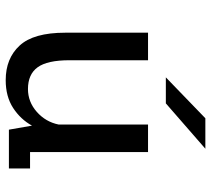

<svg xmlns="http://www.w3.org/2000/svg" viewBox="-54 -692 758 690"><g transform="rotate(90 325.0 -347.0)"><path d="M268 11.5Q190 11.5 143.8 -38.5Q97.5 -88.5 97.5 -202.5V-500H196.5V-217.5Q196.5 -138 221.8 -103.2Q247 -68.5 300 -68.5Q346 -68.5 382 -100.2Q418 -132 427.5 -178.5V-500H526.5V-76H585.5V0H446L431.5 -83Q409 -42 368 -15.2Q327 11.5 268 11.5ZM351.5 -564H258L405 -706H514.5Z"/></g></svg>

Font: Trispace
Style: Regular
Weight: 400
Designer: Tyler Finck
Foundry: Etcetera Type Company
Version: Version 1.210; ttfautohint (v1.8.3)